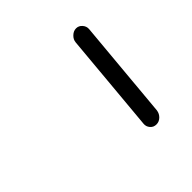

<svg xmlns="http://www.w3.org/2000/svg" viewBox="-69 -635 245 245"><g transform="rotate(-45 54.0 -512.5)"><path d="M96.7 -591.9Q101.5 -591.9 104.8 -588.1Q108.1 -584.4 107.8 -579.6L95.6 -444.8Q94.8 -439.6 91.1 -436.1Q87.4 -432.6 82.6 -432.6Q77.4 -432.6 74.3 -436.3Q71.1 -440 71.5 -444.8L83.7 -579.6Q84.1 -584.4 88 -588.1Q91.9 -591.9 96.7 -591.9Z"/></g></svg>

Font: 26F Galaxy Sans Thin
Style: Italic
Weight: 100
Italic angle: -4.99998°
Designer: C₂₉H₂₅N₃O₅
Version: Version 1.200